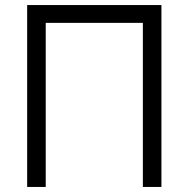

<svg xmlns="http://www.w3.org/2000/svg" viewBox="-20 -740 732 760"><path d="M161 0V-649.5H545.5V0H619V-720H87.5V0Z"/></svg>

Font: Vela Sans
Style: Regular
Weight: 400
Designer: Principal design: Mikhail Sharanda - project Manrope.
Design modification: Ravid Balaliev
Foundry: Mikhail Sharanda
Version: Version 1.001